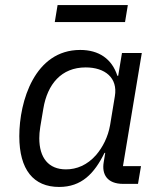

<svg xmlns="http://www.w3.org/2000/svg" viewBox="-20 -725 640 757"><path d="M213.1 12.1C301.8 12.1 351.9 -40.8 392 -122.2H394.9L388.8 -84.9C381 -38 402 0 465.9 0H524.1L535.9 -70H464.8L539.1 -516H460.9L446 -426.1H442.8C421.2 -492.9 370 -528.1 296.2 -528.1C116.8 -528.1 56.1 -326 56.1 -187.9C56.1 -56.1 111.9 12.1 213.1 12.1ZM134.9 -180C134.9 -192.8 136 -207 138.8 -225.1L150.9 -296.9C166.9 -393.1 221.9 -459.2 317.8 -459.2C394.2 -459.2 445 -418 432.9 -345.9L414.1 -231.9C405.9 -185 384.9 -144.2 359 -114C323.9 -73.9 282 -57.2 240.1 -57.2C171.2 -57.2 134.9 -103 134.9 -180ZM196 -638.1H473L484 -704.9H207Z"/></svg>

Font: Margiela Mono Italic Italic
Style: Regular
Weight: 400
Designer: Mike Abbink, Paul van der Laan, Pieter van Rosmalen
Foundry: Bold Monday
Version: Version 2.003 2021